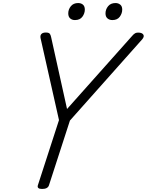

<svg xmlns="http://www.w3.org/2000/svg" viewBox="-20 -1229 966 1263"><path d="M257 14Q222 14 229 -10L368 -439L247 -977Q243 -995 252 -1005Q261 -1015 281 -1015Q300 -1015 306.5 -1008Q313 -1001 316 -986L421 -512L845 -988Q858 -1004 868.5 -1010Q879 -1016 898 -1014Q917 -1012 923.5 -1000Q930 -988 916 -971L440 -436L302 -10Q294 14 257 14ZM473 -1097Q454 -1097 441.5 -1108Q429 -1119 429 -1141Q429 -1167 446 -1188Q463 -1209 494 -1209Q513 -1209 525.5 -1198.5Q538 -1188 538 -1166Q538 -1141 522 -1119Q506 -1097 473 -1097ZM719 -1097Q700 -1097 687 -1108Q674 -1119 674 -1141Q674 -1167 691 -1188Q708 -1209 740 -1209Q758 -1209 771 -1198.5Q784 -1188 784 -1166Q784 -1141 768 -1119Q752 -1097 719 -1097Z"/></svg>

Font: Playwrite RO Light
Style: Regular
Weight: 300
Version: Version 1.002